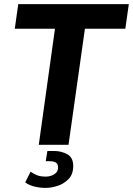

<svg xmlns="http://www.w3.org/2000/svg" viewBox="-20 -706 648 936"><path d="M169 0 248 -566H52L69 -686H608L591 -566H394L314 0ZM202 210Q175 210 148 203.5Q121 197 103 183L129 131Q140 139 157.5 147Q175 155 204 155Q218 155 231.5 150Q245 145 254 135.5Q263 126 263 110Q263 93 252.5 86.5Q242 80 224 80H203L211 30H244Q279 30 308 46Q337 62 337 103Q337 143 314.5 166.5Q292 190 261 200Q230 210 202 210Z"/></svg>

Font: Chivo SemiBold
Style: Italic
Weight: 600
Italic angle: -8.05°
Designer: Hector Gatti
Foundry: Omnibus-Type
Version: Version 2.002